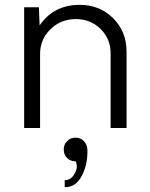

<svg xmlns="http://www.w3.org/2000/svg" viewBox="-20 -530 622 795"><path d="M310 -510Q393 -510 448.5 -454.5Q504 -399 504 -316V0H438V-310Q438 -369 396.5 -410Q355 -451 294 -451Q232 -451 189 -409Q146 -367 146 -307V0H80V-500H141L144 -425Q203 -510 310 -510ZM342 93Q343 153 318 199.5Q293 246 248 245V216Q271 216 285 195.5Q299 175 298 158Q297 141 293 138Q272 138 258 124.5Q244 111 244 89Q244 68 258 54Q272 40 293 40Q314 40 328 55Q342 70 342 93Z"/></svg>

Font: Orkney Light
Style: Regular
Weight: 300
Designer: Samuel Oakes and Alfredo Marco Pradil
Foundry: Alfredo Marco Pradil
Version: 1.0; ttfautohint (v1.5)